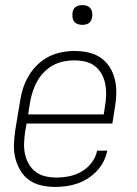

<svg xmlns="http://www.w3.org/2000/svg" viewBox="-20 -729 540 757"><path d="M198 8Q170 8 143 2Q116 -4 95 -19Q74 -34 60.5 -56.5Q47 -79 40.5 -105Q34 -131 35 -159Q36 -187 40 -215L60 -335Q64 -361 72.5 -385.5Q81 -410 95 -433Q109 -456 129 -475Q149 -494 173 -506Q197 -518 223 -523Q249 -528 274 -528Q302 -528 329 -522Q356 -516 377.5 -501Q399 -486 413 -463.5Q427 -441 433 -415Q439 -389 438.5 -361Q438 -333 433 -305L423 -242H85L79 -209Q76 -187 75 -165Q74 -143 78.5 -122Q83 -101 93.5 -82.5Q104 -64 120.5 -51.5Q137 -39 158.5 -34Q180 -29 202 -29Q227 -29 252.5 -34Q278 -39 301.5 -52.5Q325 -66 341.5 -88Q358 -110 363 -135H403Q399 -114 388.5 -93Q378 -72 362 -55Q346 -38 326.5 -25.5Q307 -13 285 -5.5Q263 2 241.5 5Q220 8 198 8ZM91 -278H389L394 -311Q398 -333 398.5 -355Q399 -377 395 -398Q391 -419 381 -437Q371 -455 354.5 -468Q338 -481 317 -486Q296 -491 274 -491Q253 -491 232 -487Q211 -483 191 -472.5Q171 -462 155 -446Q139 -430 128 -411Q117 -392 110 -371Q103 -350 99 -329ZM305 -631Q295 -631 286.5 -634Q278 -637 272.5 -644Q267 -651 266 -660.5Q265 -670 266 -680Q267 -686 270 -692Q273 -698 279 -702Q285 -706 291.5 -707.5Q298 -709 304 -709Q314 -709 322.5 -706Q331 -703 336.5 -696Q342 -689 343.5 -679.5Q345 -670 343 -660Q342 -654 339 -648Q336 -642 330.5 -638Q325 -634 318 -632.5Q311 -631 305 -631Z"/></svg>

Font: Iosevka Extralight Oblique
Style: Regular
Weight: 200
Italic angle: -9°
Monospace: yes
Designer: Belleve Invis
Foundry: Belleve Invis
Version: Version 32.5.0; ttfautohint (v1.8.4)